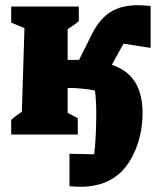

<svg xmlns="http://www.w3.org/2000/svg" viewBox="-20 -517 622 738"><path d="M23 0V-56Q45 -76 64 -87L74 -409L23 -430V-492H283V-436Q274 -428 263.5 -420.5Q253 -413 240 -405V-287Q254 -287 269 -287Q277 -287 284 -287L334 -387Q362 -443 403.5 -470Q445 -497 510 -497Q522 -497 534 -496Q546 -495 559 -494V-333L455 -349Q452 -343 448 -337L410 -268Q471 -247 499.5 -201Q528 -155 528 -81Q528 -32 515.5 15Q503 62 481 98Q421 201 288 201Q277 201 267.5 200Q258 199 247 199V74Q269 74 290.5 75Q312 76 334 76Q338 76 342 76Q346 45 348 2.5Q350 -40 350 -80Q350 -132 345 -169Q294 -179 241 -179H240V-83L279 -63V0Z"/></svg>

Font: Piazzolla ExtraBold
Style: Regular
Weight: 800
Designer: Juan Pablo del Peral
Foundry: Huerta Tipografica
Version: Version 1.330